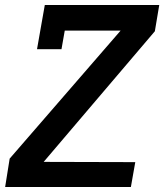

<svg xmlns="http://www.w3.org/2000/svg" viewBox="-20 -745 654 765"><path d="M614.5 -725 597 -620.5 154 -100 519 -99 501.5 0H0.5L18.5 -113L460.5 -623H238L225 -549H127.5L140.5 -623L158.5 -725Z"/></svg>

Font: JuliaMono SemiBoldItalic
Style: Regular
Weight: 600
Italic angle: -9°
Monospace: yes
Designer: cormullion
Foundry: corm
Version: Version 0.049; ttfautohint (v1.8.4)